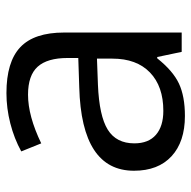

<svg xmlns="http://www.w3.org/2000/svg" viewBox="-19 -565 594 596"><g transform="rotate(-90 278.0 -267.0)"><path d="M475 -365Q475 -458 429.5 -501Q384 -544 287 -544Q240 -544 193 -532Q146 -520 106 -498L131 -436Q216 -477 282 -477Q342 -477 369 -447Q396 -417 396 -354V-321L305 -318Q46 -311 46 -148Q46 -73 91 -31.5Q136 10 216 10Q277 10 316.5 -8.5Q356 -27 395 -76H399L415 0H475ZM131 -147Q131 -203 173.5 -229.5Q216 -256 313 -260L394 -263V-215Q394 -140 351 -98.5Q308 -57 232 -57Q184 -57 157.5 -80Q131 -103 131 -147Z"/></g></svg>

Font: OpenSansMMV
Style: Regular
Weight: 400
Designer: Steve Matteson
Foundry: Ascender Corporation
Version: Version 4.000